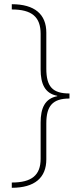

<svg xmlns="http://www.w3.org/2000/svg" viewBox="-20 -734 377 912"><path d="M36 133V158C145 158 200 110 200 23V-148C200 -231 230 -266 310 -266V-290C230 -290 200 -322 200 -408V-579C200 -666 145 -714 36 -714V-689C131 -689 173 -654 173 -573V-404C173 -336 193 -290 252 -279V-277C193 -266 173 -220 173 -152V20C173 98 131 133 36 133Z"/></svg>

Font: Noto Sans Meetei Mayek Thin
Style: Regular
Weight: 100
Designer: Monotype Design Team and Neelakash Kshetrimayum
Foundry: Monotype Imaging Inc.
Version: Version 2.002